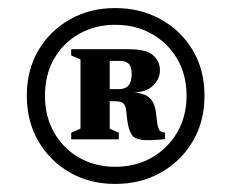

<svg xmlns="http://www.w3.org/2000/svg" viewBox="-20 -710 574 476"><path d="M265.5 -690Q328.5 -690 378.8 -662Q429 -634 458 -585.2Q487 -536.5 487 -472.5Q487 -409 458 -359.8Q429 -310.5 378.8 -282.2Q328.5 -254 265.5 -254Q203 -254 153.5 -282.2Q104 -310.5 75.2 -359.8Q46.5 -409 46.5 -472.5Q46.5 -536.5 75.2 -585.2Q104 -634 153.5 -662Q203 -690 265.5 -690ZM265.5 -648.5Q216 -648.5 176.5 -626.2Q137 -604 114.2 -564.5Q91.5 -525 91.5 -472.5Q91.5 -421 114.2 -381.2Q137 -341.5 176.5 -319Q216 -296.5 265.5 -296.5Q316 -296.5 355.8 -319Q395.5 -341.5 419 -381.2Q442.5 -421 442.5 -472.5Q442.5 -525 419 -564.5Q395.5 -604 355.8 -626.2Q316 -648.5 265.5 -648.5ZM227.5 -489H274.5Q291 -489 298.8 -498.5Q306.5 -508 306.5 -526.5Q306.5 -544.5 299.2 -551.8Q292 -559 278.5 -559H235.5L227.5 -588H299Q342.5 -588 359.5 -573Q376.5 -558 376.5 -536Q376.5 -514 359.2 -497.5Q342 -481 308 -480.5V-481Q335 -480 348.8 -469Q362.5 -458 366 -435L370 -403.5Q372.5 -389.5 376.5 -385.5Q380.5 -381.5 389 -381.5V-365Q352 -361 332.5 -363.2Q313 -365.5 305.8 -377.2Q298.5 -389 295.5 -412L292.5 -438Q291.5 -448 286 -453.5Q280.5 -459 264.5 -459H228ZM179.5 -562.5 156.5 -572.5V-588H252V-391L274.5 -381V-364.5H156.5V-381L179.5 -391Z"/></svg>

Font: Newsreader 24pt ExtraBold
Style: Regular
Weight: 800
Designer: Hugues Gentile
Foundry: Production Type
Version: Version 1.003